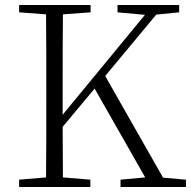

<svg xmlns="http://www.w3.org/2000/svg" viewBox="-20 -743 759 763"><path d="M578 0H719V-29L628 -37L398 -441L601 -685L692 -694V-723H447V-694L556 -684L229 -287V-390C229 -489 229 -589 230 -686L340 -694V-723H56V-694L163 -686C164 -588 164 -489 164 -390V-333C164 -234 164 -135 163 -38L56 -29V0H339V-29L230 -38L229 -239L356 -391L557 -38L459 -29V0Z"/></svg>

Font: Noto Serif TC ExtraLight
Style: Regular
Weight: 200
Designer: Ryoko NISHIZUKA 西塚涼子 (kana & ideographs); Frank Grießhammer (Latin, Greek & Cyrillic); Wenlong ZHANG 张文龙 (bopomofo); San
Foundry: Adobe
Version: Version 2.001;hotconv 1.1.0;makeotfexe 2.6.0